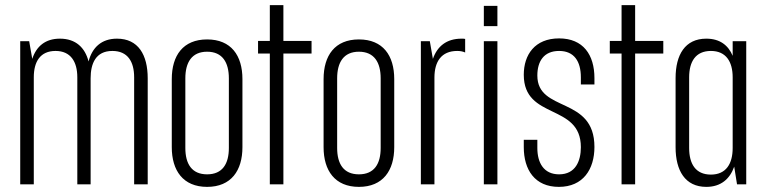

<svg xmlns="http://www.w3.org/2000/svg" viewBox="-20 -720 2993 750"><path d="M112 -418C112 -479 137 -521 197 -521C256 -521 282 -479 282 -418V0H334V-414C334 -472 354 -521 419 -521C479 -521 504 -479 504 -418V0H557V-414C557 -506 520 -569 437 -569C376 -569 340 -534 326 -480C312 -534 276 -569 214 -569C157 -569 122 -539 106 -490L94 -559H59V0H112Z M789 -566C695 -566 651 -503 651 -411V-145C651 -54 695 10 789 10C883 10 927 -54 927 -145V-411C927 -503 883 -566 789 -566ZM874 -142C874 -80 849 -39 789 -39C729 -39 704 -80 704 -142V-414C704 -476 729 -518 789 -518C849 -518 874 -476 874 -414Z M1034 -700V-560H988V-511H1034V0H1087V-511H1197V-560H1087V-700Z M1382 -566C1288 -566 1244 -503 1244 -411V-145C1244 -54 1288 10 1382 10C1476 10 1520 -54 1520 -145V-411C1520 -503 1476 -566 1382 -566ZM1467 -142C1467 -80 1442 -39 1382 -39C1322 -39 1297 -80 1297 -142V-414C1297 -476 1322 -518 1382 -518C1442 -518 1467 -476 1467 -414Z M1783 -569C1724 -569 1688 -539 1671 -490L1659 -559H1624V0H1677V-417C1677 -479 1704 -521 1766 -521C1778 -521 1788 -519 1797 -515V-568C1792 -569 1788 -569 1783 -569Z M1870 -697V-618H1923V-697ZM1870 -559V0H1923V-559Z M2164 -570C2069 -570 2026 -506 2026 -428C2026 -250 2249 -318 2249 -145C2249 -91 2228 -39 2164 -39C2104 -39 2079 -84 2079 -142V-174H2026V-145C2026 -57 2069 10 2163 10C2258 10 2302 -59 2302 -146C2302 -346 2079 -279 2079 -425C2079 -480 2104 -521 2164 -521C2223 -521 2249 -480 2249 -418V-390H2302V-415C2302 -506 2258 -570 2164 -570Z M2408 -700V-560H2362V-511H2408V0H2461V-511H2571V-560H2461V-700Z M2739 -569C2656 -569 2619 -506 2619 -415V-145C2619 -54 2656 10 2739 10C2796 10 2831 -21 2848 -69L2859 0H2895V-559H2842V-502C2825 -543 2792 -569 2739 -569ZM2757 -521C2816 -521 2842 -479 2842 -418V-142C2842 -80 2816 -38 2757 -38C2697 -38 2672 -80 2672 -142V-418C2672 -479 2697 -521 2757 -521Z"/></svg>

Font: Modon Arabic
Style: Regular
Weight: 400
Designer: Ahmedzaza
Foundry: Ahmedzaza
Version: Version 2.010